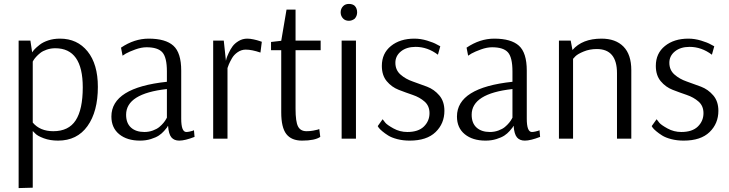

<svg xmlns="http://www.w3.org/2000/svg" viewBox="-20 -707 3715 979"><path d="M75 252V-500H135L144 -440Q149 -448 157 -456.5Q165 -465 182 -478.5Q199 -492 226 -501Q253 -510 286 -510Q374 -510 426.5 -445Q479 -380 479 -264Q479 -138 426 -64Q373 10 276 10Q235 10 203 -2Q171 -14 160 -26L148 -38H147V250ZM252 -38Q330 -38 366 -93.5Q402 -149 402 -262Q402 -461 262 -461Q239 -461 218.5 -454Q198 -447 185.5 -437Q173 -427 164 -417Q155 -407 151 -400L147 -393V-82Q184 -38 252 -38Z M694 10Q628 10 588 -22.5Q548 -55 548 -113Q548 -260 831 -290V-343Q831 -414 808 -440Q785 -466 727 -466Q701 -466 670.5 -455Q640 -444 622 -434L605 -423L597 -464Q665 -510 738 -510Q824 -510 864 -474Q904 -438 904 -347V-102Q904 -34 930 -34Q937 -34 946.5 -36Q956 -38 962 -40L969 -43L972 -9Q923 10 894 10Q868 10 854 -6.5Q840 -23 837 -65H836Q835 -62 831.5 -57Q828 -52 816.5 -39Q805 -26 790 -16Q775 -6 749.5 2Q724 10 694 10ZM716 -34Q739 -34 759.5 -41.5Q780 -49 792.5 -59.5Q805 -70 814 -81Q823 -92 827 -100L831 -107V-253Q623 -230 623 -122Q623 -79 648 -56.5Q673 -34 716 -34Z M1067 0V-500H1121L1132 -397Q1133 -402 1135 -409.5Q1137 -417 1146 -436.5Q1155 -456 1166 -471Q1177 -486 1197 -498Q1217 -510 1241 -510Q1255 -510 1273.5 -506Q1292 -502 1303 -498L1315 -494L1308 -439Q1264 -454 1233 -454Q1211 -454 1192 -441Q1173 -428 1162.5 -409.5Q1152 -391 1147 -379Q1142 -367 1140 -360V0Z M1520 10Q1466 10 1440 -23.5Q1414 -57 1414 -134V-451H1362V-493L1414 -499L1441 -658H1487V-500H1615V-451H1487V-152Q1487 -87 1499.5 -62.5Q1512 -38 1543 -38Q1561 -38 1577 -41Q1593 -44 1600 -46L1608 -49L1613 -9Q1585 10 1520 10Z M1759 -601Q1741 -601 1730 -612Q1717 -625 1717 -644Q1717 -663 1730 -676Q1741 -687 1759 -687Q1778 -687 1789 -677Q1801 -664 1801 -644Q1801 -626 1789 -612Q1775 -601 1759 -601ZM1722 0V-500H1795V0Z M2069 10Q2035 10 2006 2.5Q1977 -5 1959.5 -16Q1942 -27 1929 -38Q1916 -49 1911 -56L1906 -64L1931 -99Q1936 -92 1945 -81Q1954 -70 1986.5 -52Q2019 -34 2057 -34Q2113 -34 2141.5 -62Q2170 -90 2170 -130Q2170 -167 2145 -189Q2120 -211 2084.5 -223Q2049 -235 2013 -249Q1977 -263 1952 -293Q1927 -323 1927 -371Q1927 -435 1973.5 -472.5Q2020 -510 2093 -510Q2125 -510 2158 -500Q2191 -490 2208 -480L2225 -471L2213 -428Q2160 -468 2099 -468Q2053 -468 2024.5 -445Q1996 -422 1996 -387Q1996 -350 2022 -327Q2048 -304 2084.5 -291.5Q2121 -279 2157.5 -265Q2194 -251 2220 -220.5Q2246 -190 2246 -142Q2246 -77 2201 -33.5Q2156 10 2069 10Z M2456 10Q2390 10 2350 -22.5Q2310 -55 2310 -113Q2310 -260 2593 -290V-343Q2593 -414 2570 -440Q2547 -466 2489 -466Q2463 -466 2432.5 -455Q2402 -444 2384 -434L2367 -423L2359 -464Q2427 -510 2500 -510Q2586 -510 2626 -474Q2666 -438 2666 -347V-102Q2666 -34 2692 -34Q2699 -34 2708.5 -36Q2718 -38 2724 -40L2731 -43L2734 -9Q2685 10 2656 10Q2630 10 2616 -6.5Q2602 -23 2599 -65H2598Q2597 -62 2593.5 -57Q2590 -52 2578.5 -39Q2567 -26 2552 -16Q2537 -6 2511.5 2Q2486 10 2456 10ZM2478 -34Q2501 -34 2521.5 -41.5Q2542 -49 2554.5 -59.5Q2567 -70 2576 -81Q2585 -92 2589 -100L2593 -107V-253Q2385 -230 2385 -122Q2385 -79 2410 -56.5Q2435 -34 2478 -34Z M2830 0V-500H2890L2899 -452Q2949 -510 3047 -510Q3119 -510 3159 -469.5Q3199 -429 3199 -349V0H3126V-334Q3126 -457 3023 -457Q2987 -457 2956.5 -444.5Q2926 -432 2914 -420L2902 -407V0Z M3466 10Q3432 10 3403 2.5Q3374 -5 3356.5 -16Q3339 -27 3326 -38Q3313 -49 3308 -56L3303 -64L3328 -99Q3333 -92 3342 -81Q3351 -70 3383.5 -52Q3416 -34 3454 -34Q3510 -34 3538.5 -62Q3567 -90 3567 -130Q3567 -167 3542 -189Q3517 -211 3481.5 -223Q3446 -235 3410 -249Q3374 -263 3349 -293Q3324 -323 3324 -371Q3324 -435 3370.5 -472.5Q3417 -510 3490 -510Q3522 -510 3555 -500Q3588 -490 3605 -480L3622 -471L3610 -428Q3557 -468 3496 -468Q3450 -468 3421.5 -445Q3393 -422 3393 -387Q3393 -350 3419 -327Q3445 -304 3481.5 -291.5Q3518 -279 3554.5 -265Q3591 -251 3617 -220.5Q3643 -190 3643 -142Q3643 -77 3598 -33.5Q3553 10 3466 10Z"/></svg>

Font: Arsenal
Style: Regular
Weight: 400
Designer: Andrij Shevchenko
Foundry: Stairsfor
Version: Version 2.001;PS 002.001;hotconv 1.0.88;makeotf.lib2.5.64775